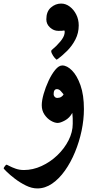

<svg xmlns="http://www.w3.org/2000/svg" viewBox="-70 -720 519 1065"><path d="M395.5 -115.2Q395.5 -56.6 382.6 5.1Q369.6 66.9 345.9 124Q322.3 181.2 290 226.6Q257.8 272 219 298.6Q180.2 325.2 137.2 325.2Q106.4 325.2 73.7 309.1Q41 293 12.9 271.5Q-15.1 250 -32.5 232.9Q-49.8 215.8 -49.8 213.9Q-49.8 210.9 -43.2 202.1Q-36.6 193.4 -34.2 193.4Q-31.7 193.4 -18.1 200.7Q-4.4 208 16.8 215.6Q38.1 223.1 62.5 223.1Q112.3 223.1 160.6 200.9Q209 178.7 248 141.4Q287.1 104 310.3 58.3Q333.5 12.7 333.5 -33.7Q333.5 -49.8 333.3 -64.7Q333 -79.6 331.1 -93.8Q315.9 -65.9 290.5 -52Q265.1 -38.1 250 -38.1Q232.9 -38.1 212.2 -50.3Q191.4 -62.5 176.5 -84.7Q161.6 -106.9 161.6 -136.7Q161.6 -162.1 172.1 -199Q182.6 -235.8 199.5 -272Q216.3 -308.1 236.3 -332.5Q256.3 -356.9 275.4 -356.9Q301.8 -356.9 329.6 -328.9Q357.4 -300.8 376.5 -246.8Q395.5 -192.9 395.5 -115.2ZM282.7 -196.8Q276.4 -205.1 266.8 -215.3Q257.3 -225.6 245.6 -225.6Q227.5 -225.6 227.5 -197.3Q227.5 -189.5 233.2 -183.1Q238.8 -176.8 248 -176.8Q260.7 -176.8 270 -182.9Q279.3 -189 282.7 -196.8ZM366.7 -579.1Q366.7 -537.1 348.6 -501.7Q330.6 -466.3 302.7 -438.2Q274.9 -410.2 245.6 -389.6Q243.2 -387.7 233.4 -398.9Q223.6 -410.2 217.3 -424.1Q210.9 -438 217.3 -442.9Q243.7 -464.4 264.6 -489.7Q285.6 -515.1 288.1 -534.7Q290.5 -552.7 284.9 -550.8Q279.3 -548.8 253.4 -548.8Q228 -548.8 207.5 -567.4Q187 -585.9 187 -612.8Q187 -656.2 212.4 -678.2Q237.8 -700.2 269 -700.2Q294.9 -700.2 317.1 -683.3Q339.4 -666.5 353 -639.2Q366.7 -611.8 366.7 -579.1Z"/></svg>

Font: Scheherazade New
Style: Bold
Weight: 700
Designer: SIL International
Foundry: SIL International
Version: Version 4.000